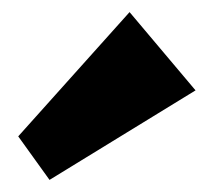

<svg xmlns="http://www.w3.org/2000/svg" viewBox="-20 -846 345 314"><path d="M299.8 -698.2 61 -551.8 9.8 -623 191.9 -826.2Z"/></svg>

Font: KJV1611
Style: Regular
Weight: 400
Version: Version 3.6.1